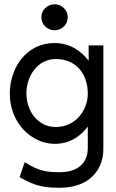

<svg xmlns="http://www.w3.org/2000/svg" viewBox="-20 -684 543 901"><path d="M174 -603C174 -569 202 -542 236 -542C270 -542 298 -569 298 -603C298 -637 270 -664 236 -664C202 -664 174 -637 174 -603ZM242 -88C154 -88 104 -167 104 -245C104 -330 158 -407 242 -407C336 -407 392 -338 392 -245C392 -167 335 -88 242 -88ZM236 -482C102 -482 26 -364 26 -245C26 -103 132 -9 236 -9C309 -9 358 -45 392 -90V11C392 83 342 124 262 124C209 124 164 122 96 77L72 147C147 193 200 197 262 197C400 197 465 111 465 17V-471H396V-399C361 -444 310 -482 236 -482Z"/></svg>

Font: Charger
Style: Regular
Weight: 400
Designer: Jasper
Foundry: Cannot Into Space Fonts
Version: Version 0.98